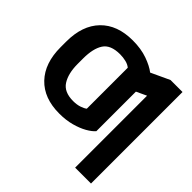

<svg xmlns="http://www.w3.org/2000/svg" viewBox="-224 -958 1382 1382"><g transform="rotate(45 467.0 -266.5)"><path d="M886.7 -727.5V204.1H725.1V-528.3L647.5 -492.2V-89.4Q627.4 -65.9 587.6 -43.2Q547.9 -20.5 492.4 -5.4Q437 9.8 369.1 9.8Q212.4 9.8 125.2 -81.5Q38.1 -172.9 38.1 -335.4V-392.1Q38.1 -556.2 126 -646.7Q213.9 -737.3 371.1 -737.3Q456.1 -737.3 521 -714.1Q585.9 -690.9 623 -661.6L764.6 -727.5ZM210 -382.3V-335.4Q210.4 -239.3 247.1 -181.9Q283.7 -124.5 376 -124.5Q412.6 -124.5 440.7 -133.8Q468.8 -143.1 484.4 -155.3V-572.3Q466.3 -587.9 437.3 -595Q408.2 -602.1 377 -602.1Q280.8 -602.1 245.4 -547.6Q210 -493.2 210 -392.1Z"/></g></svg>

Font: Inter Display ExtraBold
Style: Regular
Weight: 800
Designer: Rasmus Andersson
Foundry: rsms
Version: Version 4.000;git-a52131595